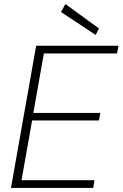

<svg xmlns="http://www.w3.org/2000/svg" viewBox="-20 -925 603 945"><path d="M34 0 158 -700H563L556 -662H196L144 -369H474L467 -332H138L86 -38H445L439 0ZM451 -753 280 -866 302 -905 467 -785Z"/></svg>

Font: DM Sans 12pt ExtraLight
Style: Italic
Weight: 250
Italic angle: -10°
Version: Version 4.004;gftools[0.9.30]